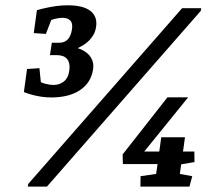

<svg xmlns="http://www.w3.org/2000/svg" viewBox="-20 -691 814 711"><path d="M169.9 -330.1Q150.4 -330.1 132.1 -333Q113.8 -335.9 99.6 -339.8Q83 -344.2 68.4 -350.1L80.1 -435.5L126 -438.5L131.3 -386.7Q138.2 -383.3 146 -381.3Q152.8 -379.4 161.4 -377.9Q169.9 -376.5 179.7 -376.5Q200.2 -376.5 216.6 -389.4Q232.9 -402.3 236.3 -427.7Q238.8 -443.8 236.3 -455.3Q233.9 -466.8 227.5 -473.6Q221.2 -480.5 211.9 -483.6Q202.6 -486.8 191.4 -486.8H165L171.9 -532.7H199.2Q219.7 -532.7 231.4 -545.7Q243.2 -558.6 246.6 -583Q250 -605.5 240 -615.2Q230 -625 212.4 -625Q204.1 -625 196.5 -623.8Q189 -622.6 183.1 -621.1Q176.3 -619.1 169.9 -617.2L149.9 -565.4L105 -568.4L116.7 -653.3Q133.3 -658.2 151.9 -662.1Q167.5 -665.5 188 -668.5Q208.5 -671.4 230.5 -671.4Q288.1 -671.4 314.7 -650.6Q341.3 -629.9 335.9 -592.3Q333.5 -574.7 325.9 -561.8Q318.4 -548.8 308.3 -539.3Q298.3 -529.8 287.6 -523.4Q276.9 -517.1 268.1 -512.7Q280.3 -508.8 291.5 -502.2Q302.7 -495.6 310.8 -486.1Q318.8 -476.6 323 -463.9Q327.1 -451.2 324.7 -434.6Q320.8 -408.2 307.9 -388.7Q294.9 -369.1 274.4 -356Q253.9 -342.8 227.3 -336.4Q200.7 -330.1 169.9 -330.1ZM654.3 -660.6H725.1L723.6 -650.9L153.8 0H83L84.5 -9.8ZM681.6 0H500L500.5 -38.6L558.1 -46.9L563.5 -83.5H435.1L434.1 -119.1L600.1 -330.6H676.8L514.2 -129.9H569.8L577.1 -182.6H665L657.7 -129.9H699.7L700.2 -90.8L650.9 -82.5L646 -46.9L691.9 -38.6Z"/></svg>

Font: Noticia Text
Style: Bold Italic
Weight: 700
Italic angle: -8°
Designer: JM Sole
Foundry: JM Sole
Version: Version 1.003